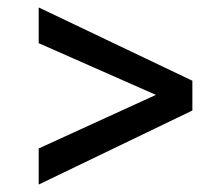

<svg xmlns="http://www.w3.org/2000/svg" viewBox="-20 -508 600 516"><path d="M84 -109 399 -253 84 -392V-488L497 -291V-211L84 -12Z"/></svg>

Font: Cairo SemiBold
Style: Regular
Weight: 600
Designer: Mohamed Gaber, the designers of Titillium
Foundry: Kief Type Foundry
Version: Version 2.009; ttfautohint (v1.5.33-1714) -l 8 -r 50 -G 200 